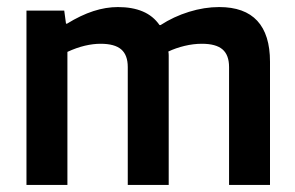

<svg xmlns="http://www.w3.org/2000/svg" viewBox="-20 -524 836 544"><path d="M171 0H55V-494H162L167 -457H170Q209 -481 244.5 -492.5Q280 -504 314 -504Q355 -504 384.5 -491.5Q414 -479 432 -453H435Q472 -477 515.5 -490.5Q559 -504 601 -504Q673 -504 709 -465Q745 -426 745 -349V0H629V-334Q629 -368 610.5 -384Q592 -400 552 -400Q528 -400 503 -394Q478 -388 457 -378Q458 -373 458 -367Q458 -361 458 -349V0H342V-334Q342 -368 323.5 -384Q305 -400 265 -400Q244 -400 220.5 -394.5Q197 -389 171 -377Z"/></svg>

Font: Blinker SemiBold
Style: Regular
Weight: 600
Designer: Juergen Huber
Foundry: supertype
Version: Version 1.015;PS 1.15;hotconv 1.0.88;makeotf.lib2.5.647800